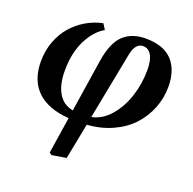

<svg xmlns="http://www.w3.org/2000/svg" viewBox="-132 -662 1032 1026"><g transform="rotate(20 384.0 -149.0)"><path d="M347.2 216.8 266.1 230 252 221.2 284.2 13.2Q164.6 4.9 102.5 -55.4Q40.5 -115.7 41 -224.1Q41.5 -284.2 61.3 -336.7Q81.1 -389.2 114.5 -427.2Q147.9 -465.3 191.7 -491Q235.4 -516.6 285.2 -526.9L305.2 -495.1Q251.5 -465.3 215.1 -393.6Q178.7 -321.8 178.2 -223.1Q177.2 -143.1 205.6 -93.3Q233.9 -43.5 291 -33.2L336.9 -332Q354 -439.5 401.4 -483.6Q448.7 -527.8 526.9 -527.8Q627.9 -527.8 678 -474.9Q728 -421.9 728 -325.2Q728 -261.7 704.8 -203.1Q681.6 -144.5 638.9 -98.1Q596.2 -51.8 531 -22Q465.8 7.8 387.2 13.2ZM469.2 -411.1 396 -34.2Q453.6 -44.9 499 -96.4Q544.4 -147.9 568.1 -220.9Q591.8 -293.9 591.8 -373Q591.8 -427.2 574.7 -456.1Q557.6 -484.9 527.8 -484.9Q482.4 -484.9 469.2 -411.1Z"/></g></svg>

Font: Literata SemiBold
Style: Italic
Weight: 650
Italic angle: -2.39999°
Designer: Latin by Veronika Burian and Jose Scaglione. Greek by Irene Vlachou. Cyrillic by Vera Evstafieva
Foundry: TypeTogether
Version: Version 3.021